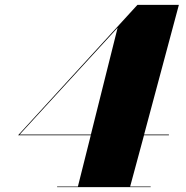

<svg xmlns="http://www.w3.org/2000/svg" viewBox="-20 -770 766 790"><path d="M600 -2.5V0H215V-2.5H300.5L353.5 -213.5H54.5L545.5 -750H716L573 -216.5H675V-213.5H572.5L515.5 -2.5ZM61 -216.5H354L464 -656Z"/></svg>

Font: Bodoni* 72pt Fatface
Style: Italic
Weight: 900
Italic angle: -13°
Version: Version 2.3